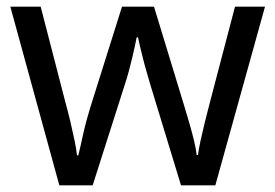

<svg xmlns="http://www.w3.org/2000/svg" viewBox="-20 -557 826 576"><path d="M431 -303Q425 -324 419 -344.5Q413 -365 408.5 -383.5Q404 -402 400 -418Q396 -434 394 -445H390Q388 -434 384.5 -418Q381 -402 376.5 -383Q372 -364 366.5 -343.5Q361 -323 354 -302L258 -1H158L11 -537H102L176 -251Q184 -222 191 -192.5Q198 -163 203.5 -136.5Q209 -110 211 -91H215Q218 -103 222 -121Q226 -139 230.5 -159Q235 -179 240.5 -199Q246 -219 251 -235L346 -537H442L534 -235Q541 -212 548.5 -186Q556 -160 562 -135.5Q568 -111 570 -92H574Q576 -109 581.5 -134.5Q587 -160 594.5 -190.5Q602 -221 610 -251L685 -537H775L626 -1H523Z"/></svg>

Font: umalayalam15
Style: Book
Weight: 400
Designer: Jelle Bosma - Monotype Design Team
Foundry: Monotype Imaging Inc.
Version: Version 2.003